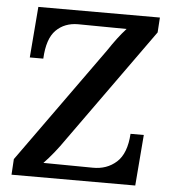

<svg xmlns="http://www.w3.org/2000/svg" viewBox="-51 -747 708 793"><g transform="rotate(5 303.0 -350.0)"><path d="M26 0 30 -65 374 -545Q394 -575 411 -597.5Q428 -620 447 -641L246 -643Q190 -643 154.5 -607.5Q119 -572 115 -489H59L76 -700H580L576 -638L238 -166Q216 -134 195 -108Q174 -82 153 -60L357 -58Q416 -57 456 -93Q496 -129 501 -211H556L539 0Z"/></g></svg>

Font: Lora SemiBold
Style: Italic
Weight: 600
Italic angle: -3°
Designer: Olga Karpushina, Alexei Vanyashin (Cyrillic)
Foundry: Cyreal
Version: Version 3.011; ttfautohint (v1.8.4.7-5d5b)